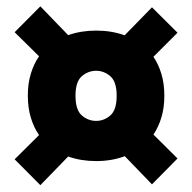

<svg xmlns="http://www.w3.org/2000/svg" viewBox="-20 -664 590 590"><path d="M104 -95 25 -174.5 100 -249Q84 -272 74.8 -302.2Q65.5 -332.5 65.5 -370Q65.5 -407.5 74.8 -437.8Q84 -468 100 -491L25 -565L104 -644.5L189.5 -556Q229 -570 275.5 -570Q323 -570 363 -555.5L447 -641.5L525.5 -563.5L451.5 -489.5Q467 -466.5 476 -436.8Q485 -407 485 -370Q485 -333 476 -303.2Q467 -273.5 451.5 -250.5L525.5 -177L447 -97.5L363.5 -184Q323 -169 275.5 -169Q229 -169 189.5 -183ZM275.5 -292.5Q299.5 -292.5 319 -309.2Q338.5 -326 338.5 -370Q338.5 -413 319 -429.8Q299.5 -446.5 275.5 -446.5Q251 -446.5 231.5 -429.8Q212 -413 212 -370Q212 -326 231.5 -309.2Q251 -292.5 275.5 -292.5Z"/></svg>

Font: Trispace SemiCondensed
Style: Bold
Weight: 700
Width: 4
Designer: Tyler Finck
Foundry: Etcetera Type Company
Version: Version 1.210; ttfautohint (v1.8.3)